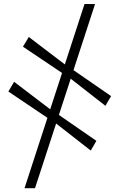

<svg xmlns="http://www.w3.org/2000/svg" viewBox="-20 -796 614 987"><path d="M106 171.5 414.5 -775.5 468.5 -775 160 171.5ZM446.5 -22 257 -170 226.5 -188.5 23 -325.5 52.5 -375.5 245.5 -228.5 275 -210.5 475.5 -72ZM522 -252 332.5 -400 302 -419 98 -556 128 -606 321 -459 350.5 -440.5 551 -302Z"/></svg>

Font: Merriweather 120pt Medium
Style: Regular
Weight: 500
Version: Version 2.100